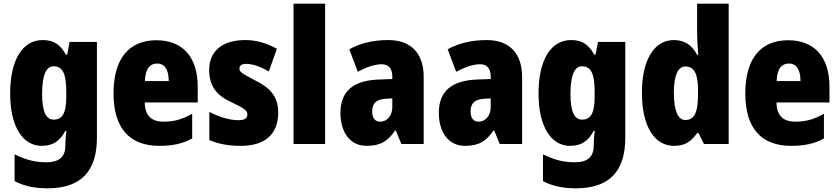

<svg xmlns="http://www.w3.org/2000/svg" viewBox="-20 -780 4545 1040"><path d="M211 -563C102 -563 35 -456 35 -273C35 -96 102 10 206 10C269 10 305 -18 334 -71H340C336 -49 334 -17 334 3V10C334 73 296 99 231 99C171 99 120 86 59 56V201C111 228 166 240 238 240C423 240 505 143 505 -34V-553H357L344 -484H337C306 -540 270 -563 211 -563ZM270 -421C321 -421 339 -378 339 -283V-256C339 -171 320 -132 271 -132C229 -132 208 -176 208 -271C208 -372 230 -421 270 -421Z M827 -562C679 -562 595 -463 595 -274C595 -86 681 10 843 10C916 10 971 -2 1021 -30V-164C967 -133 923 -121 866 -121C798 -121 765 -156 764 -225H1051V-310C1051 -474 967 -562 827 -562ZM832 -436C870 -436 894 -405 894 -341H765C767 -410 794 -436 832 -436Z M1487 -170C1487 -259 1441 -305 1365 -343C1288 -384 1277 -390 1277 -409C1277 -426 1290 -434 1315 -434C1351 -434 1397 -416 1436 -393L1480 -516C1422 -547 1369 -563 1308 -563C1186 -563 1113 -505 1113 -400C1113 -318 1151 -265 1226 -230C1308 -192 1320 -180 1320 -160C1320 -138 1304 -129 1270 -129C1222 -129 1163 -148 1114 -174V-21C1169 2 1223 10 1284 10C1418 10 1487 -55 1487 -170Z M1741 0V-760H1570V0Z M2083 -563C2000 -563 1929 -545 1872 -513L1918 -391C1968 -418 2012 -432 2047 -432C2085 -432 2105 -410 2105 -364V-352L2027 -349C1895 -343 1824 -287 1824 -169C1824 -70 1871 10 1966 10C2042 10 2081 -16 2120 -73H2124L2154 0H2275V-363C2275 -496 2202 -563 2083 -563ZM2071 -245 2105 -247V-200C2105 -153 2076 -121 2040 -121C2012 -121 1996 -139 1996 -177C1996 -220 2019 -243 2071 -245Z M2616 -563C2533 -563 2462 -545 2405 -513L2451 -391C2501 -418 2545 -432 2580 -432C2618 -432 2638 -410 2638 -364V-352L2560 -349C2428 -343 2357 -287 2357 -169C2357 -70 2404 10 2499 10C2575 10 2614 -16 2653 -73H2657L2687 0H2808V-363C2808 -496 2735 -563 2616 -563ZM2604 -245 2638 -247V-200C2638 -153 2609 -121 2573 -121C2545 -121 2529 -139 2529 -177C2529 -220 2552 -243 2604 -245Z M3073 -563C2964 -563 2897 -456 2897 -273C2897 -96 2964 10 3068 10C3131 10 3167 -18 3196 -71H3202C3198 -49 3196 -17 3196 3V10C3196 73 3158 99 3093 99C3033 99 2982 86 2921 56V201C2973 228 3028 240 3100 240C3285 240 3367 143 3367 -34V-553H3219L3206 -484H3199C3168 -540 3132 -563 3073 -563ZM3132 -421C3183 -421 3201 -378 3201 -283V-256C3201 -171 3182 -132 3133 -132C3091 -132 3070 -176 3070 -271C3070 -372 3092 -421 3132 -421Z M3631 10C3691 10 3723 -13 3756 -59H3764L3793 0H3927V-760H3756V-595C3756 -566 3759 -525 3762 -482H3757C3728 -536 3688 -563 3630 -563C3525 -563 3457 -458 3457 -277C3457 -97 3524 10 3631 10ZM3692 -130C3654 -130 3630 -177 3630 -278C3630 -373 3653 -420 3692 -420C3742 -420 3761 -378 3761 -290V-263C3760 -170 3741 -130 3692 -130Z M4249 -562C4101 -562 4017 -463 4017 -274C4017 -86 4103 10 4265 10C4338 10 4393 -2 4443 -30V-164C4389 -133 4345 -121 4288 -121C4220 -121 4187 -156 4186 -225H4473V-310C4473 -474 4389 -562 4249 -562ZM4254 -436C4292 -436 4316 -405 4316 -341H4187C4189 -410 4216 -436 4254 -436Z"/></svg>

Font: Noto Sans Devanagari UI Condensed Black
Style: Regular
Weight: 900
Width: 3
Designer: Jelle Bosma - Monotype Design Team
Foundry: Monotype Imaging Inc.
Version: Version 2.004